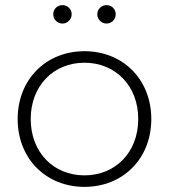

<svg xmlns="http://www.w3.org/2000/svg" viewBox="-20 -726 660 750"><path d="M224 -634C204 -634 188 -650 188 -670C188 -691 204 -706 224 -706C243 -706 260 -691 260 -670C260 -650 243 -634 224 -634ZM396 -634C377 -634 360 -650 360 -670C360 -691 377 -706 396 -706C416 -706 432 -691 432 -670C432 -650 416 -634 396 -634ZM310 4C160 4 49 -106 49 -261C49 -416 160 -526 310 -526C460 -526 571 -416 571 -261C571 -106 460 4 310 4ZM310 -41C430 -41 520 -130 520 -261C520 -392 430 -481 310 -481C190 -481 100 -392 100 -261C100 -130 190 -41 310 -41Z"/></svg>

Font: TamingNoise
Style: Regular
Weight: 500
Designer: Julieta Ulanovsky
Foundry: Julieta Ulanovsky
Version: ""